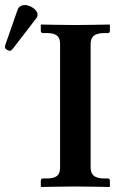

<svg xmlns="http://www.w3.org/2000/svg" viewBox="-58 -745 459 767"><path d="M304 -76V-569C304 -597 318 -613 359 -613H373C378 -613 381 -616 381 -621V-645L379 -647C379 -647 279 -645 243 -645C204 -645 107 -647 107 -647L105 -645V-621C105 -616 109 -613 113 -613H127C167 -613 182 -601 182 -569V-76C182 -44 167 -32 127 -32H113C109 -32 105 -29 105 -23V0L107 2C107 2 204 0 243 0C279 0 379 2 379 2L381 0V-23C381 -29 378 -32 373 -32H359C318 -32 304 -48 304 -76ZM41 -725C30 -725 17 -719 13 -708L-37 -565C-38 -562 -38 -557 -38 -556C-38 -549 -26 -542 -18 -542C-14 -542 -10 -546 -7 -550L87 -672C91 -677 92 -682 92 -687C92 -707 61 -725 41 -725Z"/></svg>

Font: Libertinus Serif Semibold
Style: Regular
Weight: 600
Designer: Philipp H. Poll, Khaled Hosny
Foundry: Caleb Maclennan
Version: Version 7.050;RELEASE